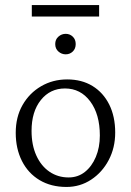

<svg xmlns="http://www.w3.org/2000/svg" viewBox="-20 -741 524 769"><path d="M246.1 7.8Q184.6 7.8 138.7 -19.5Q92.8 -46.9 67.9 -96.2Q43 -145.5 43 -209Q43 -272.5 70.3 -320.3Q97.7 -368.2 144.5 -395.5Q191.4 -422.9 249 -422.9Q307.6 -422.9 350.6 -396.5Q393.6 -370.1 417.5 -322.3Q441.4 -274.4 441.4 -210Q441.4 -149.4 415.5 -100.1Q389.6 -50.8 345.2 -21.5Q300.8 7.8 246.1 7.8ZM254.9 -30.3Q292 -30.3 319.8 -52.2Q347.7 -74.2 363.8 -112.3Q379.9 -150.4 379.9 -198.2Q379.9 -283.2 341.3 -335Q302.7 -386.7 240.2 -386.7Q180.7 -386.7 143.6 -340.3Q106.4 -293.9 106.4 -216.8Q106.4 -160.2 125.5 -118.2Q144.5 -76.2 178.2 -53.2Q211.9 -30.3 254.9 -30.3ZM243.2 -523.4Q226.6 -523.4 213.9 -534.7Q201.2 -545.9 201.2 -564.5Q201.2 -583 213.9 -594.2Q226.6 -605.5 243.2 -605.5Q259.8 -605.5 271.5 -594.2Q283.2 -583 283.2 -564.5Q283.2 -545.9 271.5 -534.7Q259.8 -523.4 243.2 -523.4ZM107.4 -720.7H377V-674.8H107.4Z"/></svg>

Font: Crimson Pro ExtraLight
Style: Regular
Weight: 250
Designer: Jacques Le Bailly
Foundry: Baron von Fonthausen
Version: Version 1.003